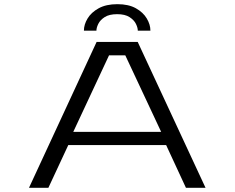

<svg xmlns="http://www.w3.org/2000/svg" viewBox="-20 -901 1126 921"><path d="M966 0H872L777 -205H307.5L212 0H119L443.5 -700H640.5ZM503 -635.5 331.5 -268.5H753L581 -635.5ZM543 -881Q597 -881 632 -861.2Q667 -841.5 684.2 -812.2Q701.5 -783 701.5 -754H641Q641 -768 632 -786.5Q623 -805 601.2 -819Q579.5 -833 542 -833Q504 -833 482.2 -819Q460.5 -805 451.5 -786.5Q442.5 -768 442.5 -754H382.5Q382.5 -783 400 -812.2Q417.5 -841.5 453.2 -861.2Q489 -881 543 -881Z"/></svg>

Font: Trispace Expanded Light
Style: Regular
Weight: 300
Width: 7
Designer: Tyler Finck
Foundry: Etcetera Type Company
Version: Version 1.210; ttfautohint (v1.8.3)